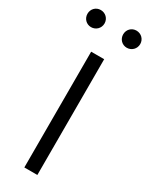

<svg xmlns="http://www.w3.org/2000/svg" viewBox="-254 -964 791 1010"><g transform="rotate(30 141.0 -459.0)"><path d="M97.7 -703.1V0H176.8V-703.1ZM-19 -866.7C-19 -837.4 3.4 -814.5 32.2 -814.5C61.5 -814.5 84.5 -837.4 84.5 -866.7C84.5 -896 61.5 -918.5 32.2 -918.5C3.4 -918.5 -19 -896 -19 -866.7ZM197.8 -866.7C197.8 -837.4 220.2 -814.5 249 -814.5C278.3 -814.5 301.3 -837.4 301.3 -866.7C301.3 -896 278.3 -918.5 249 -918.5C220.2 -918.5 197.8 -896 197.8 -866.7Z"/></g></svg>

Font: Faust Sans
Style: Regular
Weight: 400
Designer: Andreas Faust
Version: Version 1.003;Glyphs 3.1.2 (3151)